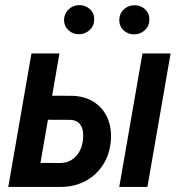

<svg xmlns="http://www.w3.org/2000/svg" viewBox="-20 -740 731 760"><path d="M150.4 -361.3 265.1 -360.8Q315.9 -359.4 351.6 -336.4Q387.2 -313.5 404.8 -274.4Q422.4 -235.4 418.9 -185.1Q416 -143.1 399.7 -108.9Q383.3 -74.7 356.2 -50Q329.1 -25.4 293.5 -12.5Q257.8 0.5 216.3 0H12.7L104.5 -528.3H215.3L140.1 -95.2L220.2 -94.7Q246.1 -95.7 264.4 -107.7Q282.7 -119.6 293.7 -139.2Q304.7 -158.7 308.1 -183.6Q310.5 -202.1 308.1 -220.2Q305.7 -238.3 294.7 -250.7Q283.7 -263.2 261.7 -265.6L133.3 -266.1ZM655.3 -528.3 563.5 0H452.1L543.9 -528.3ZM233.4 -660.2Q233.9 -685.5 251 -702.4Q268.1 -719.2 293 -719.7Q317.4 -720.2 335.2 -704.3Q353 -688.5 353 -663.6Q353 -638.2 335.4 -621.6Q317.9 -605 293.5 -604.5Q269 -604 251.5 -619.9Q233.9 -635.7 233.4 -660.2ZM452.1 -659.7Q452.1 -685.1 469.2 -701.9Q486.3 -718.8 511.7 -719.2Q536.1 -719.7 554 -703.6Q571.8 -687.5 571.3 -662.6Q571.3 -637.7 554 -621.1Q536.6 -604.5 512.2 -604Q487.8 -603.5 470.2 -619.1Q452.6 -634.8 452.1 -659.7Z"/></svg>

Font: Roboto Condensed Medium
Style: Italic
Weight: 500
Italic angle: -12°
Designer: Christian Robertson
Foundry: Google
Version: Version 3.0; 2020